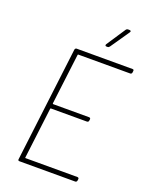

<svg xmlns="http://www.w3.org/2000/svg" viewBox="-164 -985 841 1072"><g transform="rotate(20 256.5 -449.5)"><path d="M502 -672H194Q190 -672 190 -668L153 -368Q153 -364 156 -364H370Q374 -364 376.5 -361Q379 -358 378 -354L377 -347Q377 -343 374 -340Q371 -337 366 -337H153Q149 -337 149 -333L112 -32Q111 -31 112 -29.5Q113 -28 115 -28H422Q427 -28 429.5 -25Q432 -22 431 -18L430 -10Q428 0 419 0H88Q78 0 80 -10L163 -690Q165 -700 174 -700H505Q515 -700 513 -690L512 -682Q512 -678 509 -675Q506 -672 502 -672ZM320 -780 394 -892Q399 -899 407 -899H415Q421 -899 423 -895.5Q425 -892 421 -887L344 -775Q339 -768 332 -768H326Q320 -768 318.5 -771.5Q317 -775 320 -780Z"/></g></svg>

Font: Barlow Semi Condensed Thin
Style: Italic
Weight: 250
Width: 4
Italic angle: -7°
Designer: Jeremy Tribby
Foundry: Tribby Type
Version: Version 1.408